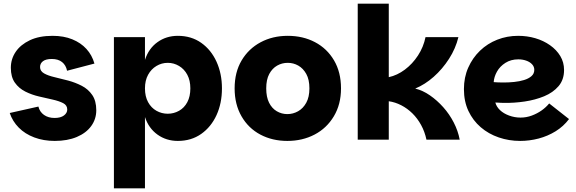

<svg xmlns="http://www.w3.org/2000/svg" viewBox="-20 -760 3135 1045"><path d="M278 7Q217 7 166.5 -12Q116 -31 82 -65.5Q48 -100 33 -145L189 -180Q196 -151 219.5 -134.5Q243 -118 277 -118Q310 -118 328 -131.5Q346 -145 346 -164Q346 -187 324 -198.5Q302 -210 266.5 -218Q231 -226 192 -235Q153 -244 118 -261.5Q83 -279 61 -310Q39 -341 39 -391Q39 -439 65.5 -478Q92 -517 142.5 -541Q193 -565 266 -565Q327 -565 373.5 -546Q420 -527 450.5 -493.5Q481 -460 494 -414L345 -375Q339 -405 318 -422Q297 -439 262 -439Q230 -439 214 -427Q198 -415 198 -395Q198 -373 220 -360.5Q242 -348 277 -340Q312 -332 351 -321.5Q390 -311 425 -293Q460 -275 482 -243Q504 -211 504 -160Q504 -112 476.5 -74Q449 -36 398 -14.5Q347 7 278 7Z M948 7Q885 7 837 -27.5Q789 -62 769 -123V265H600V-558H769V-434Q789 -496 837 -530.5Q885 -565 948 -565Q1021 -565 1075 -527Q1129 -489 1158.5 -424Q1188 -359 1188 -279Q1188 -198 1158.5 -133.5Q1129 -69 1075 -31Q1021 7 948 7ZM893 -141Q926 -141 954.5 -157Q983 -173 999.5 -204Q1016 -235 1016 -279Q1016 -322 999.5 -353Q983 -384 954.5 -401Q926 -418 893 -418Q860 -418 831.5 -401Q803 -384 786 -353Q769 -322 769 -279Q769 -235 786 -204Q803 -173 831.5 -157Q860 -141 893 -141Z M1544 7Q1462 7 1397 -27.5Q1332 -62 1294.5 -127Q1257 -192 1257 -279Q1257 -367 1295 -431Q1333 -495 1398.5 -530Q1464 -565 1546 -565Q1629 -565 1694.5 -530.5Q1760 -496 1798 -431.5Q1836 -367 1836 -279Q1836 -192 1797 -127Q1758 -62 1692 -27.5Q1626 7 1544 7ZM1544 -139Q1575 -139 1602.5 -154.5Q1630 -170 1647 -201Q1664 -232 1664 -279Q1664 -327 1647 -357.5Q1630 -388 1603.5 -403Q1577 -418 1546 -418Q1515 -418 1488.5 -403Q1462 -388 1445.5 -357.5Q1429 -327 1429 -279Q1429 -232 1444.5 -201Q1460 -170 1486.5 -154.5Q1513 -139 1544 -139Z M1927 0V-740H2096V-340Q2142 -350 2183.5 -381Q2225 -412 2255 -458Q2285 -504 2296 -558H2475Q2460 -496 2424 -440Q2388 -384 2340.5 -342Q2293 -300 2240 -278Q2281 -268 2320 -241Q2359 -214 2392.5 -176.5Q2426 -139 2449.5 -93.5Q2473 -48 2482 0H2301Q2292 -43 2272 -79.5Q2252 -116 2224.5 -143Q2197 -170 2164 -187Q2131 -204 2096 -209V0Z M2811 7Q2750 7 2694.5 -12Q2639 -31 2596.5 -67.5Q2554 -104 2529.5 -156Q2505 -208 2505 -275Q2505 -339 2528.5 -392Q2552 -445 2592.5 -484Q2633 -523 2686.5 -544Q2740 -565 2800 -565Q2849 -565 2893.5 -552Q2938 -539 2973.5 -514Q3009 -489 3029.5 -455Q3050 -421 3050 -379Q3050 -326 3020 -291Q2990 -256 2941.5 -236Q2893 -216 2835.5 -207.5Q2778 -199 2722 -200Q2715 -200 2705.5 -200.5Q2696 -201 2688 -201.5Q2680 -202 2676 -202Q2682 -179 2701.5 -160.5Q2721 -142 2751 -131Q2781 -120 2813 -120Q2845 -120 2874.5 -131Q2904 -142 2928 -159Q2952 -176 2969 -197L3077 -112Q3047 -72 3004 -45.5Q2961 -19 2911.5 -6Q2862 7 2811 7ZM2723 -311Q2750 -311 2779 -314Q2808 -317 2832.5 -324.5Q2857 -332 2872.5 -345.5Q2888 -359 2888 -380Q2888 -397 2876 -410Q2864 -423 2844 -430Q2824 -437 2801 -437Q2761 -437 2731 -418Q2701 -399 2685 -370.5Q2669 -342 2667 -313Q2676 -312 2691.5 -311.5Q2707 -311 2723 -311Z"/></svg>

Font: Parkinsans
Style: Bold
Weight: 700
Designer: Red Stone, Indian Type Foundry
Foundry: Indian Type Foundry
Version: Version 1.000